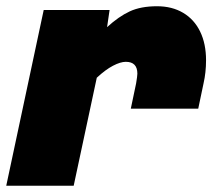

<svg xmlns="http://www.w3.org/2000/svg" viewBox="-38 -595 708 615"><path d="M402 -359Q402 -397 365 -397Q348 -397 324 -384.5Q300 -372 272 -346L198 0H-18L102 -563H313L305 -508Q342 -542 377.5 -558.5Q413 -575 465 -575Q513 -575 548.5 -554Q584 -533 603 -494Q622 -455 622 -402Q622 -363 614 -328L597 -247H381L398 -328Q402 -352 402 -359Z"/></svg>

Font: Azeret Mono Black
Style: Italic
Weight: 900
Italic angle: -12°
Designer: Martin Vácha
Foundry: Displaay
Version: Version 1.000; Glyphs 3.0.3, build 3074